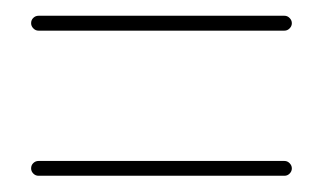

<svg xmlns="http://www.w3.org/2000/svg" viewBox="-20 -379 403 240"><path d="M344.8 -168.5Q344.8 -164.8 342 -162Q339.3 -159.3 335.6 -159.3H28.1Q24.4 -159.3 21.7 -162Q18.9 -164.8 18.9 -168.5Q18.9 -172.6 21.7 -175.2Q24.4 -177.8 28.1 -177.8H335.6Q339.3 -177.8 342 -175Q344.8 -172.2 344.8 -168.5ZM344.8 -350Q344.8 -346.3 342 -343.5Q339.3 -340.7 335.6 -340.7H28.1Q24.4 -340.7 21.7 -343.5Q18.9 -346.3 18.9 -350Q18.9 -354.1 21.7 -356.7Q24.4 -359.3 28.1 -359.3H335.6Q339.3 -359.3 342 -356.5Q344.8 -353.7 344.8 -350Z"/></svg>

Font: 26F Galaxy Sans Hairline
Style: Regular
Weight: 50
Designer: C₂₉H₂₅N₃O₅
Version: Version 1.100